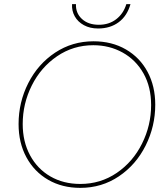

<svg xmlns="http://www.w3.org/2000/svg" viewBox="-20 -905 810 930"><path d="M70 -304Q70 -410 117 -502.5Q164 -595 247 -650Q330 -705 433 -705Q522 -705 590 -665.5Q658 -626 695 -556.5Q732 -487 732 -398Q732 -293 685.5 -200Q639 -107 556 -51Q473 5 369 5Q281 5 213.5 -34Q146 -73 108 -143Q70 -213 70 -304ZM712 -396Q712 -484 675 -549.5Q638 -615 574 -650.5Q510 -686 432 -686Q335 -686 256.5 -632.5Q178 -579 134 -491Q90 -403 90 -304Q90 -219 125.5 -153Q161 -87 224 -50.5Q287 -14 369 -14Q467 -14 545.5 -67.5Q624 -121 668 -209.5Q712 -298 712 -396ZM329 -885H348Q346 -842 376.5 -813.5Q407 -785 459 -785Q508 -785 543 -812Q578 -839 592 -885H612Q596 -828 555 -797.5Q514 -767 455 -767Q416 -767 386.5 -783Q357 -799 342 -826Q327 -853 329 -885Z"/></svg>

Font: Fixel Italic Variable 20240409 Display Thin
Style: Italic
Weight: 100
Italic angle: -10°
Designer: AlfaBravo + MacPaw
Foundry: Kyrylo Tkachov, Marchela Mozhyna, Serhii Makarenko, Maria Weinstein, Zakhar Kryvoshyya
Version: Version 1.211;Glyphs 3.2 (3225)